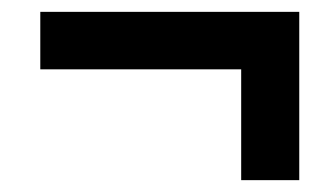

<svg xmlns="http://www.w3.org/2000/svg" viewBox="-20 -399 549 324"><path d="M48 -379H485V-95H387V-282H48Z"/></svg>

Font: mr_Source Sans Pro
Style: Bold Italic
Weight: 700
Italic angle: -11°
Designer: Paul D. Hunt
Foundry: Adobe Systems Incorporated
Version: Version 1.036;July 10, 2024;FontCreator 11.5.0.2430 64-bit